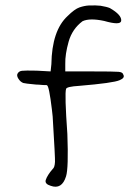

<svg xmlns="http://www.w3.org/2000/svg" viewBox="-20 -679 489 728"><path d="M316.4 -658.2Q344.7 -659.2 361.3 -657.2Q384.8 -653.3 396.5 -648.4Q442.4 -622.1 439.5 -599.6Q436.5 -582 375 -599.6Q320.3 -611.3 293 -598.6Q253.9 -569.3 240.2 -521Q226.6 -472.7 227.5 -436.5V-408.2H327.1Q414.1 -408.2 429.7 -406.7Q445.3 -405.3 447.3 -396.5Q455.1 -383.8 433.6 -375Q410.2 -364.3 280.3 -353.5Q232.4 -350.6 230.5 -341.8Q224.6 -323.2 235.4 -170.9Q240.2 -42 230.5 -10.7Q214.8 41 171.9 25.4Q149.4 18.6 153.3 3.9Q159.2 -14.6 179.7 -38.1Q187.5 -43.9 188.5 -65.4Q189.5 -76.2 179.7 -237.3Q178.7 -247.1 176.8 -263.7Q166 -353.5 158.2 -355.5L156.2 -356.4Q152.3 -356.4 148.4 -356.4Q144.5 -356.4 139.6 -356.9Q134.8 -357.4 127.9 -357.9Q121.1 -358.4 116.2 -358.4Q74.2 -362.3 68.4 -364.3Q57.6 -368.2 49.8 -380.4Q42 -392.6 46.9 -400.4Q51.8 -409.2 63.5 -410.6Q75.2 -412.1 119.1 -411.1L171.9 -408.2L174.8 -435.5Q176.8 -563.5 236.3 -618.2Q262.7 -644.5 281.2 -650.9Q299.8 -657.2 316.4 -658.2Z"/></svg>

Font: JasonHandwriting1
Style: Regular
Weight: 400
Version: Version 1.48.20